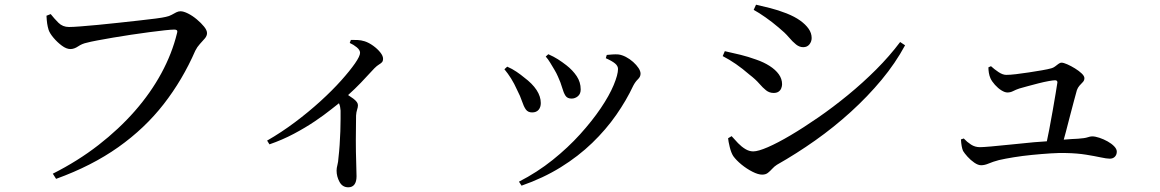

<svg xmlns="http://www.w3.org/2000/svg" viewBox="-20 -740 4940 818"><path d="M205 0Q312 -54 399.5 -122Q487 -190 554.5 -267Q622 -344 667.5 -428Q713 -512 734 -598Q737 -608 733.5 -611Q730 -614 723 -614Q711 -614 682.5 -611Q654 -608 616.5 -603Q579 -598 538.5 -592Q498 -586 460.5 -579.5Q423 -573 393.5 -567.5Q364 -562 350 -558Q330 -554 313 -542.5Q296 -531 280 -531Q263 -531 243.5 -545.5Q224 -560 208 -579Q192 -598 187 -613Q183 -626 181 -639.5Q179 -653 178 -673L196 -680Q211 -661 229 -643Q247 -625 274 -625Q290 -625 322.5 -627.5Q355 -630 397.5 -634Q440 -638 485 -643Q530 -648 571.5 -652.5Q613 -657 643.5 -661Q674 -665 686 -668Q701 -671 711.5 -677Q722 -683 731 -687.5Q740 -692 749 -692Q762 -692 781 -682.5Q800 -673 818.5 -657.5Q837 -642 849.5 -626.5Q862 -611 862 -599Q862 -587 852.5 -576Q843 -565 831.5 -552.5Q820 -540 812 -524Q758 -400 677.5 -296.5Q597 -193 484 -113Q371 -33 219 22Z M1118 -141Q1179 -176 1237 -219.5Q1295 -263 1345.5 -309Q1396 -355 1433.5 -397Q1471 -439 1492.5 -470Q1514 -501 1514 -515Q1514 -527 1500 -538.5Q1486 -550 1470 -557L1475 -570Q1489 -570 1503.5 -569.5Q1518 -569 1534 -564Q1552 -558 1570 -545Q1588 -532 1600 -517Q1612 -502 1612 -490Q1612 -480 1607.5 -475Q1603 -470 1594.5 -465Q1586 -460 1575 -449Q1551 -423 1517 -387Q1493 -362 1463 -335Q1475 -327 1485 -320Q1505 -305 1505 -292Q1505 -283 1501.5 -273Q1498 -263 1497 -248Q1496 -195 1496 -143Q1496 -91 1497.5 -50Q1499 -9 1499 11Q1499 34 1490 46Q1481 58 1464 58Q1439 58 1426.5 35Q1414 12 1414 -13Q1414 -24 1417.5 -37Q1421 -50 1422 -68Q1425 -93 1427 -122.5Q1429 -152 1430 -181Q1431 -210 1431 -233V-269Q1430 -286 1425 -298Q1424 -299 1424 -300Q1410 -289 1391 -274Q1361 -250 1321 -223Q1281 -196 1232 -170Q1183 -144 1128 -125Z M2191 34Q2269 -6 2334.5 -58.5Q2400 -111 2451.5 -168Q2503 -225 2539.5 -279Q2576 -333 2594.5 -377.5Q2613 -422 2613 -446Q2613 -459 2600.5 -469.5Q2588 -480 2561 -492L2565 -506Q2575 -507 2589 -508Q2603 -509 2615 -508Q2630 -506 2646.5 -497.5Q2663 -489 2677.5 -476Q2692 -463 2700.5 -450Q2709 -437 2709 -426Q2709 -413 2698 -402.5Q2687 -392 2678 -375Q2649 -313 2605.5 -250.5Q2562 -188 2503 -131Q2444 -74 2369 -27.5Q2294 19 2202 51ZM2247 -261Q2229 -261 2220 -274Q2211 -287 2204 -308.5Q2197 -330 2183 -357Q2171 -384 2157.5 -405.5Q2144 -427 2129 -445L2141 -456Q2162 -447 2181 -434Q2200 -421 2213 -410Q2248 -384 2266 -356.5Q2284 -329 2284 -301Q2284 -283 2274.5 -272Q2265 -261 2247 -261ZM2415 -320Q2397 -320 2389 -332.5Q2381 -345 2375 -366.5Q2369 -388 2357 -414Q2351 -428 2342 -443L2324 -473Q2315 -488 2305 -499L2316 -509Q2339 -499 2357 -487.5Q2375 -476 2393 -462Q2420 -441 2437 -415.5Q2454 -390 2454 -359Q2454 -340 2442 -330Q2430 -320 2415 -320Z M3227 4Q3210 4 3185.5 -8.5Q3161 -21 3139 -39Q3117 -57 3104 -75Q3095 -89 3089 -113.5Q3083 -138 3082 -151L3097 -160Q3110 -145 3124.5 -130Q3139 -115 3155.5 -105Q3172 -95 3189 -95Q3210 -95 3251.5 -113Q3293 -131 3348 -163.5Q3403 -196 3466 -239.5Q3529 -283 3592.5 -335Q3656 -387 3713 -444Q3770 -501 3815 -561L3836 -547Q3795 -471 3736 -400Q3677 -329 3605 -263.5Q3533 -198 3453 -141.5Q3373 -85 3290 -38Q3279 -31 3270 -21Q3261 -11 3251.5 -3.5Q3242 4 3227 4ZM3276 -344Q3258 -344 3244 -355Q3230 -366 3214.5 -384Q3199 -402 3173 -422Q3143 -448 3115.5 -467Q3088 -486 3059 -501L3068 -522Q3104 -514 3135 -506.5Q3166 -499 3202 -486Q3234 -475 3259 -459Q3284 -443 3298 -423.5Q3312 -404 3312 -381Q3312 -373 3308.5 -364Q3305 -355 3297 -349.5Q3289 -344 3276 -344ZM3402 -539Q3386 -539 3371.5 -550.5Q3357 -562 3340.5 -581.5Q3324 -601 3297 -623Q3270 -646 3241.5 -666Q3213 -686 3191 -698L3201 -720Q3228 -714 3261.5 -705.5Q3295 -697 3331 -683Q3366 -669 3389 -652.5Q3412 -636 3425 -617.5Q3438 -599 3438 -578Q3438 -563 3428.5 -551Q3419 -539 3402 -539Z M4160 -36Q4147 -36 4131 -47Q4115 -58 4102 -72.5Q4089 -87 4083 -97Q4076 -113 4074 -146L4086 -150Q4100 -135 4117 -124Q4134 -113 4155 -113Q4167 -113 4202 -116Q4237 -119 4284.5 -124Q4332 -129 4385 -134Q4413 -136 4440 -138Q4445 -161 4450 -187Q4458 -228 4465 -269Q4472 -310 4477.5 -342Q4483 -374 4485 -389Q4485 -398 4475 -398Q4467 -398 4447.5 -394.5Q4428 -391 4404.5 -385Q4381 -379 4359 -373Q4337 -367 4323 -363Q4308 -358 4296.5 -352Q4285 -346 4272 -346Q4261 -346 4246.5 -355Q4232 -364 4219 -378.5Q4206 -393 4200 -406Q4195 -417 4193 -429.5Q4191 -442 4191 -453L4202 -458Q4216 -445 4234 -433Q4252 -421 4267 -421Q4283 -421 4308.5 -424Q4334 -427 4363.5 -431.5Q4393 -436 4419 -440.5Q4445 -445 4459 -449Q4467 -451 4474.5 -456.5Q4482 -462 4489 -467.5Q4496 -473 4503 -473Q4511 -473 4527 -466Q4543 -459 4560 -448.5Q4577 -438 4588.5 -427Q4600 -416 4600 -407Q4600 -397 4593 -390L4579 -375Q4572 -367 4568 -356Q4564 -341 4556 -312Q4548 -283 4539 -247.5Q4530 -212 4521 -178Q4516 -160 4512 -145Q4546 -148 4573 -149Q4602 -151 4613.5 -155Q4625 -159 4633 -159Q4646 -159 4664 -153Q4682 -147 4699 -137.5Q4716 -128 4727 -116.5Q4738 -105 4738 -94Q4738 -81 4730 -72.5Q4722 -64 4708 -64Q4695 -64 4669.5 -69.5Q4644 -75 4607 -81Q4570 -87 4523 -88Q4494 -89 4455.5 -86.5Q4417 -84 4376.5 -80Q4336 -76 4299 -70Q4262 -64 4236 -58Q4210 -51 4192.5 -43.5Q4175 -36 4160 -36Z"/></svg>

Font: Noto Serif HK ExtraLight Medium
Style: Regular
Weight: 500
Version: Version 2.002-H1;hotconv 1.1.0;makeotfexe 2.6.0